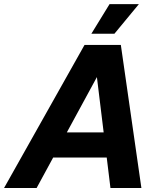

<svg xmlns="http://www.w3.org/2000/svg" viewBox="-58 -933 797 953"><path d="M-37.8 0 361.6 -710H541.8L643.8 0H490.2L423 -550.4L123.8 0ZM180.2 -151 250 -275.8H469.8L485 -151ZM395.4 -765.4 485.8 -912.6H631.4L509.8 -765.4Z"/></svg>

Font: Geist
Style: Italic
Weight: 400
Italic angle: -12°
Designer: Basement.studio, Andrés Briganti, Mateo Zaragoza
Foundry: Basement.studio, Vercel, Andrés Briganti, Guido Ferreyra, Mateo Zaragoza
Version: Version 1.500